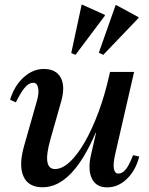

<svg xmlns="http://www.w3.org/2000/svg" viewBox="-20 -793 642 826"><path d="M163.6 12.7Q101.8 12.7 80.8 -34.6Q59.8 -81.9 84 -166.6L138 -356.1Q148.8 -392.3 144.1 -414.6Q139.5 -436.9 123 -436.9Q105.1 -436.9 88 -417.7Q70.8 -398.5 48.3 -352.8L23.3 -363.8Q41.9 -424.4 81.8 -460.4Q121.7 -496.3 168 -496.3Q220.9 -496.3 241.1 -459.2Q261.3 -422.2 243.7 -358.5L197.1 -194.3Q178.6 -129.3 183.7 -97.6Q188.7 -65.8 216.6 -65.8Q247.2 -65.8 279.8 -95.9Q312.4 -125.9 344.1 -180.8Q375.8 -235.8 403.2 -309.3Q430.7 -382.8 450 -468.8H497.6L441.1 -221.1H391.3Q291 12.7 163.6 12.7ZM440.9 13.1Q393.6 13.1 375.2 -24.9Q356.9 -62.8 371.4 -126.5L453.4 -483.6H556.9L475 -127.2Q466.2 -87.7 469.9 -67Q473.7 -46.3 489.1 -46.3Q507 -46.3 521.7 -65.1Q536.4 -83.9 552.4 -125.5L579 -119.5Q563.7 -59.8 525.9 -23.4Q488.1 13.1 440.9 13.1ZM424.3 -557.1 405.2 -566.4 477.4 -770.9H480.4L575.8 -719.2V-715.3ZM304.8 -557.1 286.5 -564.8 331.2 -772.7H334.3L431 -729.1V-725.2Z"/></svg>

Font: Platypi Light
Style: Italic
Weight: 300
Italic angle: -13°
Designer: David Sargent
Foundry: Bolt Cutter Type
Version: Version 1.200